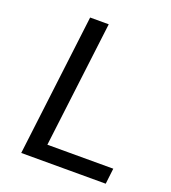

<svg xmlns="http://www.w3.org/2000/svg" viewBox="-131 -808 804 905"><g transform="rotate(20 271.0 -355.5)"><path d="M79.1 0 166 -710.9H259.3L181.6 -78.6H512.2L502.9 0Z"/></g></svg>

Font: Ride
Style: Italic
Weight: 400
Version: Version 3.000